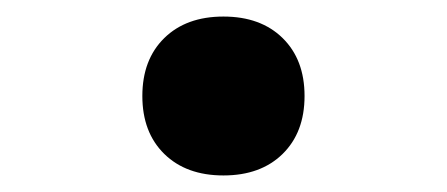

<svg xmlns="http://www.w3.org/2000/svg" viewBox="-20 -401 540 232"><path d="M250 -189Q205 -189 178.5 -215Q152 -241 152 -285Q152 -329 178.5 -355Q205 -381 250 -381Q295 -381 321.5 -355Q348 -329 348 -285Q348 -241 321.5 -215Q295 -189 250 -189Z"/></svg>

Font: M PLUS Code Latin SemiBold
Style: Regular
Weight: 600
Designer: Coji Morishita
Foundry: UNDERFOREST DESIGN
Version: Version 1.002; ttfautohint (v1.8.3)